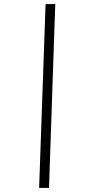

<svg xmlns="http://www.w3.org/2000/svg" viewBox="-20 -822 441 952"><path d="M174 110 206 -802H254L223 110Z"/></svg>

Font: Literata Light
Style: Italic
Weight: 300
Italic angle: -2°
Designer: Latin by Veronika Burian and Jose Scaglione. Greek by Irene Vlachou. Cyrillic by Vera Evstafieva
Foundry: TypeTogether
Version: Version 3.103;gftools[0.9.29]